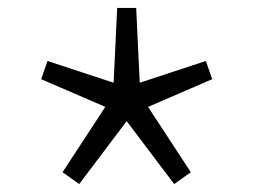

<svg xmlns="http://www.w3.org/2000/svg" viewBox="-20 -576 640 485"><path d="M180 -111 138 -141 246 -306 84 -376 100 -422 267 -367 276 -556H324L333 -367L500 -422L516 -376L354 -306L462 -141L420 -111L300 -270Z"/></svg>

Font: TypoPRO Source Code Pro
Style: Regular
Weight: 400
Monospace: yes
Designer: Paul D. Hunt, Teo Tuominen
Foundry: Adobe Systems Incorporated
Version: Version 2.010;PS 1.0;hotconv 1.0.84;makeotf.lib2.5.63406